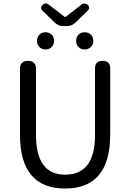

<svg xmlns="http://www.w3.org/2000/svg" viewBox="-20 -1089 761 1122"><path d="M535.2 -299.8V-689.5Q535.2 -733.4 580.1 -733.4Q624 -733.4 624 -689.5V-302.7Q624 12.7 360.4 12.7Q96.7 12.7 96.7 -302.7V-686.5Q96.7 -733.4 143.6 -733.4Q190.4 -733.4 190.4 -686.5V-299.8Q190.4 -68.4 360.4 -68.4Q535.2 -68.4 535.2 -299.8ZM493.2 -1027.3Q455.1 -990.2 421.9 -958Q400.4 -936.5 370.1 -936.5H349.6Q320.3 -936.5 298.8 -958L227.5 -1027.3Q211.9 -1043 228.5 -1059.6Q245.1 -1076.2 262.7 -1063.5L358.4 -990.2H363.3L458 -1063.5Q468.8 -1071.3 482.4 -1066.4Q496.1 -1061.5 500 -1050.3Q503.9 -1039.1 493.2 -1027.3ZM295.9 -849.6Q295.9 -828.1 281.7 -814Q267.6 -799.8 246.1 -799.8Q224.6 -799.8 210.4 -814Q196.3 -828.1 196.3 -849.6Q196.3 -872.1 210 -886.2Q223.6 -900.4 246.1 -900.4Q268.6 -900.4 282.2 -886.2Q295.9 -872.1 295.9 -849.6ZM525.4 -849.6Q525.4 -829.1 510.7 -814.5Q496.1 -799.8 474.6 -799.8Q453.1 -799.8 439 -814Q424.8 -828.1 424.8 -849.6Q424.8 -872.1 438.5 -886.2Q452.1 -900.4 474.6 -900.4Q497.1 -900.4 511.2 -886.2Q525.4 -872.1 525.4 -849.6Z"/></svg>

Font: GenSenMaruGothic TW TTF Regular
Style: Regular
Weight: 400
Version: Version 1.301